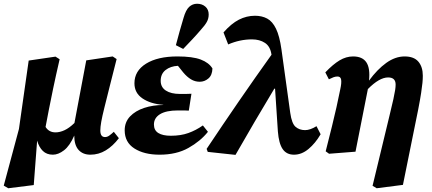

<svg xmlns="http://www.w3.org/2000/svg" viewBox="-43 -810 2305 1024"><path d="M439 15Q399 15 376 -10.5Q353 -36 353 -87Q329 -32 298.5 -8.5Q268 15 239 15Q206 15 185.5 -5Q165 -25 155 -60L137 177L1 194L-23 180L58 -122L110 -487L253 -508L275 -494Q254 -403 240.5 -338Q227 -273 217.5 -224.5Q208 -176 200 -133Q218 -104 253 -104Q276 -104 301 -115.5Q326 -127 354 -154L417 -488L558 -509L579 -495L543 -353Q525 -281 513.5 -235Q502 -189 497 -160.5Q492 -132 492 -114Q492 -79 517 -79Q529 -79 540 -87Q551 -95 564 -107L591 -73Q559 -31 521 -8Q483 15 439 15Z M808 15Q726 15 674 -18Q622 -51 622 -115Q622 -159 650.5 -189Q679 -219 726 -234.5Q773 -250 828 -250L827 -251Q760 -256 717 -285Q674 -314 674 -366Q674 -432 736 -470.5Q798 -509 903 -509Q984 -509 1027.5 -492.5Q1071 -476 1090 -445Q1089 -409 1068.5 -391.5Q1048 -374 1022 -374Q997 -374 975.5 -387Q954 -400 934 -424L906 -459Q866 -457 840 -436.5Q814 -416 814 -379Q814 -345 841.5 -327Q869 -309 917 -309Q936 -309 949 -309Q962 -309 978 -310L964 -220Q955 -221 939 -221Q923 -221 906 -221Q843 -221 810.5 -201Q778 -181 778 -146Q778 -115 801.5 -100.5Q825 -86 868 -86Q921 -86 961.5 -100.5Q1002 -115 1039 -141L1066 -107Q1026 -57 962 -21Q898 15 808 15ZM895 -569Q905 -606 915 -643Q925 -680 936 -715Q948 -757 966 -773.5Q984 -790 1008 -790Q1035 -790 1052.5 -774.5Q1070 -759 1070 -733Q1070 -711 1060 -693Q1050 -675 1029 -652Q1006 -625 982.5 -600Q959 -575 934 -549Z M1525 15Q1485 15 1464.5 -15Q1444 -45 1439 -109L1424 -337H1420Q1367 -249 1316 -162Q1265 -75 1213 16L1065 0L1059 -16Q1145 -145 1231 -270Q1317 -395 1405 -518Q1399 -562 1370.5 -581Q1342 -600 1301 -600Q1236 -600 1174 -573L1149 -637Q1190 -684 1231 -705Q1272 -726 1317 -726Q1354 -726 1382 -711Q1410 -696 1429 -657Q1448 -618 1458 -547L1505 -208Q1513 -151 1533.5 -133.5Q1554 -116 1584 -116Q1611 -116 1645 -137L1667 -94Q1639 -46 1602.5 -15.5Q1566 15 1525 15Z M1694 -3Q1714 -81 1727.5 -136.5Q1741 -192 1751.5 -238Q1762 -284 1772 -335Q1779 -367 1776.5 -384.5Q1774 -402 1757 -402Q1746 -402 1735.5 -398Q1725 -394 1711 -387L1692 -424Q1733 -467 1768 -488Q1803 -509 1840 -509Q1890 -509 1911 -477.5Q1932 -446 1925 -380Q1969 -440 2017 -474.5Q2065 -509 2115 -509Q2165 -509 2188.5 -481Q2212 -453 2212 -406Q2212 -388 2210 -367.5Q2208 -347 2203 -314Q2198 -281 2187.5 -226.5Q2177 -172 2159 -86L2106 176L1966 194L1944 181L2000 -51Q2021 -139 2034.5 -194Q2048 -249 2055 -281Q2062 -313 2064.5 -330Q2067 -347 2067 -359Q2067 -397 2027 -397Q1980 -397 1919 -335L1853 -1L1712 10Z"/></svg>

Font: Source Serif 4 SmText
Style: Bold Italic
Weight: 700
Italic angle: -12°
Designer: Frank Grießhammer
Foundry: Adobe
Version: Version 4.005;hotconv 1.1.0;makeotfexe 2.6.0